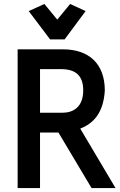

<svg xmlns="http://www.w3.org/2000/svg" viewBox="-20 -949 608 969"><path d="M233 -750H306L412 -893L334 -929L269 -850L204 -929L125 -893ZM182 -600H295C363 -598 400 -566 400 -493C400 -408 349 -380 295 -380H182ZM298 -700H69V0H182V-280H275L442 0H563L385 -300C452 -326 502 -379 509 -492C509 -629 427 -700 298 -700Z"/></svg>

Font: Mint Spirit
Style: Bold
Weight: 700
Designer: HARENDAL Hirwen
Foundry: Arkandis Digital Foundry.
Version: Version 1.004;FFEdit